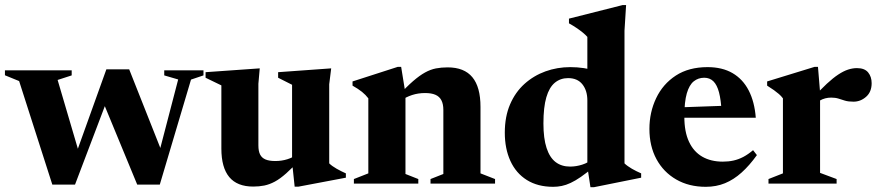

<svg xmlns="http://www.w3.org/2000/svg" viewBox="-27 -744 3557 778"><path d="M695 -422 638.5 -438.5V-459H797.5V-438.5L747 -421.5L620.5 4H529L383 -349.5L417 -364.5L277 4H185L50.5 -415.5L-7 -439V-459H263.5V-438.5L206.5 -420L299.5 -104L271 -92.5L404 -463H496.5L638.5 -104.5L609 -92Z M1020 -155Q1020 -131.5 1027 -117.8Q1034 -104 1049 -97.8Q1064 -91.5 1088.5 -91.5Q1114.5 -91.5 1137.5 -98.8Q1160.5 -106 1176.5 -118.5L1191 -99.5Q1158 -64 1133 -41.8Q1108 -19.5 1086.5 -8Q1065 3.5 1044 7.8Q1023 12 999 12Q934 12 902 -26.5Q870 -65 870 -142V-398L806 -429V-451.5L1025.5 -467L1020 -404.5ZM1167 12.5 1156.5 -87V-400.5L1100 -429V-451.5L1315 -467L1307 -402.5V-82Q1312.5 -76.5 1320.2 -71Q1328 -65.5 1337.2 -60.2Q1346.5 -55 1356 -50.2Q1365.5 -45.5 1374.5 -41.5V-24L1181.5 12.5Z M1616 -365V-39L1668 -18.5V0H1407V-18.5L1465.5 -41.5V-345.5Q1455 -359.5 1439.8 -371.8Q1424.5 -384 1401.5 -397V-414L1584.5 -473H1598.5ZM1717.5 -18.5 1769.5 -39V-298.5Q1769.5 -322.5 1761.5 -337.8Q1753.5 -353 1737.2 -360Q1721 -367 1695.5 -367Q1667.5 -367 1643 -359Q1618.5 -351 1600.5 -338L1586 -355Q1620 -392 1646.5 -415Q1673 -438 1695.2 -450.2Q1717.5 -462.5 1739.5 -466.8Q1761.5 -471 1787 -471Q1854 -471 1887 -431.2Q1920 -391.5 1920 -311V-41.5L1979 -18.5V0H1717.5Z M2353 -337Q2353 -377 2333 -402.2Q2313 -427.5 2275 -427.5Q2244 -427.5 2221.2 -408.8Q2198.5 -390 2186.8 -349.8Q2175 -309.5 2175 -244Q2175 -183 2187.8 -144.2Q2200.5 -105.5 2224.5 -87.2Q2248.5 -69 2283 -69Q2307.5 -69 2332 -76.8Q2356.5 -84.5 2377.5 -102L2378.5 -67Q2349.5 -43 2326.8 -27.2Q2304 -11.5 2285.2 -2.8Q2266.5 6 2249.2 9.5Q2232 13 2214.5 13Q2152 13 2108 -14.5Q2064 -42 2041.2 -91.8Q2018.5 -141.5 2018.5 -206.5Q2018.5 -271.5 2039.8 -321Q2061 -370.5 2098.2 -404Q2135.5 -437.5 2183.2 -454.8Q2231 -472 2284 -472Q2312 -472 2338.8 -468Q2365.5 -464 2392.8 -455.8Q2420 -447.5 2450 -433.5L2353 -425V-594.5Q2346 -602.5 2334.8 -611.8Q2323.5 -621 2309.5 -630.5Q2295.5 -640 2278.5 -649.5V-668.5L2496 -723.5H2510L2503.5 -619.5V-82Q2509 -76.5 2516.8 -71Q2524.5 -65.5 2533.5 -60.2Q2542.5 -55 2552.2 -50.2Q2562 -45.5 2571 -41.5V-24L2380 14.5H2365.5L2353 -68.5Z M2840 -472Q2899.5 -472 2941.2 -447.8Q2983 -423.5 3006.8 -377.5Q3030.5 -331.5 3035.5 -267H2712.5V-308.5L2967 -317.5L2897 -291Q2894.5 -339.5 2886.5 -369.8Q2878.5 -400 2863.8 -414.5Q2849 -429 2826.5 -429Q2802.5 -429 2784.2 -414.5Q2766 -400 2756 -365.8Q2746 -331.5 2746 -271Q2746 -210 2764.8 -169.8Q2783.5 -129.5 2818.5 -109.2Q2853.5 -89 2902 -89Q2925 -89 2945.2 -93.5Q2965.5 -98 2985 -108.2Q3004.5 -118.5 3024.5 -135.5L3040 -115.5Q3010 -73.5 2978 -44.8Q2946 -16 2910.5 -1.5Q2875 13 2833 13Q2764.5 13 2713 -16.8Q2661.5 -46.5 2633 -99.2Q2604.5 -152 2604.5 -221.5Q2604.5 -289 2631.8 -346.2Q2659 -403.5 2711.5 -437.8Q2764 -472 2840 -472Z M3445.5 -468Q3476.5 -468 3490.8 -450.5Q3505 -433 3505 -407Q3505 -371.5 3482.5 -351.8Q3460 -332 3431.5 -332Q3410.5 -332 3396.8 -336.2Q3383 -340.5 3370.5 -344.5Q3358 -348.5 3341 -348.5Q3328.5 -348.5 3317 -345.5Q3305.5 -342.5 3295 -336.5Q3284.5 -330.5 3274 -321L3266.5 -346.5Q3298 -381 3323.2 -404.5Q3348.5 -428 3369.8 -442Q3391 -456 3409.5 -462Q3428 -468 3445.5 -468ZM3296 -370.5V-43.5L3363 -18.5V0H3087V-18.5L3145.5 -41.5V-345.5Q3138 -355.5 3129.2 -363Q3120.5 -370.5 3109 -378.8Q3097.5 -387 3081.5 -397V-414L3273.5 -473H3287.5Z"/></svg>

Font: Newsreader 36pt
Style: Bold
Weight: 700
Designer: Hugues Gentile
Foundry: Production Type
Version: Version 1.003